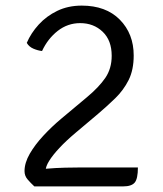

<svg xmlns="http://www.w3.org/2000/svg" viewBox="-20 -665 580 685"><path d="M75.5 -512Q90.5 -547 118 -577.2Q145.5 -607.5 184.2 -626.2Q223 -645 271.5 -645Q358 -645 407.5 -594.8Q457 -544.5 457 -467Q457 -415.5 438.8 -379.2Q420.5 -343 391.5 -314.8Q362.5 -286.5 329.5 -258.5L250 -191.5Q215.5 -162.5 191.8 -137Q168 -111.5 155.5 -91.2Q143 -71 143 -57.5V0H102.5Q89.5 -12 78.5 -24.8Q67.5 -37.5 67.5 -54.5Q67.5 -84 86.2 -116.5Q105 -149 135 -181.2Q165 -213.5 198.5 -241.5L290.5 -318.5Q333 -354 355.8 -387.2Q378.5 -420.5 378.5 -466Q378.5 -521 346.2 -551.8Q314 -582.5 266 -582.5Q221.5 -582.5 186 -554.8Q150.5 -527 130 -483Q115.5 -484.5 99.5 -491.2Q83.5 -498 75.5 -512ZM472 -67.5Q472 -27 460.5 -13.5Q449 0 419.5 0H108L84 -54Q109.5 -60 144.2 -63Q179 -66 212 -66.8Q245 -67.5 263.5 -67.5Z"/></svg>

Font: Signika Light Light
Style: Regular
Weight: 300
Version: Version 2.001